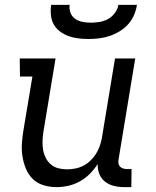

<svg xmlns="http://www.w3.org/2000/svg" viewBox="-20 -760 640 788"><path d="M212 8Q184 8 158 0Q132 -8 114 -26Q96 -44 86 -68.5Q76 -93 72 -119.5Q68 -146 70 -174Q72 -202 77 -230L113 -446H62L61 -520H208L158 -218Q155 -199 154.5 -180.5Q154 -162 157 -144.5Q160 -127 168 -111.5Q176 -96 189 -85Q202 -74 219 -69.5Q236 -65 255 -65Q272 -65 289.5 -68.5Q307 -72 322.5 -80Q338 -88 351 -100.5Q364 -113 373.5 -128Q383 -143 389 -159.5Q395 -176 398 -193L452 -520H535L467 -108Q465 -99 466 -91Q467 -83 472 -77Q477 -71 485.5 -68.5Q494 -66 503 -66H520L519 8H490Q468 8 447.5 3Q427 -2 411 -14.5Q395 -27 387.5 -46.5Q380 -66 381 -87Q367 -65 348.5 -46.5Q330 -28 307.5 -15.5Q285 -3 260.5 2.5Q236 8 212 8ZM343 -600Q322 -600 301 -602.5Q280 -605 261 -612Q242 -619 226 -631Q210 -643 200.5 -660Q191 -677 189 -698Q187 -719 190 -740H266Q263 -723 269.5 -707Q276 -691 289.5 -682Q303 -673 320 -670Q337 -667 354 -667Q371 -667 389 -670Q407 -673 423.5 -682Q440 -691 451.5 -707Q463 -723 466 -740H542Q539 -719 530 -698Q521 -677 505.5 -660Q490 -643 470 -631Q450 -619 429 -612Q408 -605 386 -602.5Q364 -600 343 -600Z"/></svg>

Font: Iosevka Etoile
Style: Italic
Weight: 400
Italic angle: -9°
Designer: Belleve Invis
Foundry: Belleve Invis
Version: Version 22.1.2; ttfautohint (v1.8.4)